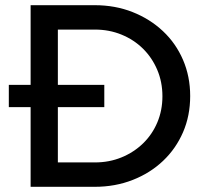

<svg xmlns="http://www.w3.org/2000/svg" viewBox="-20 -720 795 740"><path d="M98 0V-307H14V-393H98V-700H345Q424 -700 491 -673.5Q558 -647 608 -600Q658 -553 685.5 -489Q713 -425 713 -350Q713 -274 685.5 -210.5Q658 -147 608.5 -100Q559 -53 491.5 -26.5Q424 0 345 0ZM203 -94H346Q401 -94 448.5 -113.5Q496 -133 531.5 -167.5Q567 -202 586.5 -248.5Q606 -295 606 -349Q606 -404 586 -451Q566 -498 531 -532.5Q496 -567 448.5 -586.5Q401 -606 346 -606H203V-393H382V-307H203Z"/></svg>

Font: Red Hat Display Medium
Style: Regular
Weight: 500
Designer: Pentagram, MCKL
Foundry: Pentagram, MCKL
Version: Version 1.023